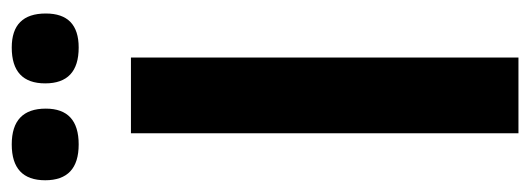

<svg xmlns="http://www.w3.org/2000/svg" viewBox="-310 -595 903 327"><g transform="rotate(-90 141.5 -431.5)"><path d="M78 0V-660H207V0ZM224 -749Q163 -749 163 -806Q163 -863 224 -863Q282 -863 282 -805Q282 -749 224 -749ZM59 -749Q-2 -749 -2 -806Q-2 -863 59 -863Q120 -863 120 -805Q120 -749 59 -749Z"/></g></svg>

Font: Bricolage Grotesque 12pt SemiBold
Style: Regular
Weight: 600
Designer: Mathieu Triay
Foundry: Atelier Triay
Version: Version 1.001; ttfautohint (v1.8.4.7-5d5b);gftools[0.9.33.de